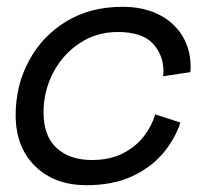

<svg xmlns="http://www.w3.org/2000/svg" viewBox="-20 -530 652 564"><path d="M234 14Q140 14 83 -42Q26 -98 26 -192Q26 -279 65 -351.5Q104 -424 174.5 -467Q245 -510 340 -510Q401 -510 446 -487.5Q491 -465 515.5 -425Q540 -385 540 -333Q540 -332 540 -329Q540 -326 539 -318L459 -306Q460 -312 460 -315Q460 -318 460 -322Q460 -369 428.5 -402.5Q397 -436 326 -436Q264 -436 214.5 -403.5Q165 -371 136.5 -317Q108 -263 108 -200Q108 -130 146.5 -95Q185 -60 250 -60Q303 -60 341 -79.5Q379 -99 402.5 -129.5Q426 -160 436 -194L510 -170Q493 -119 457 -77.5Q421 -36 365.5 -11Q310 14 234 14Z"/></svg>

Font: Space Mono
Style: Italic
Weight: 400
Italic angle: -12°
Monospace: yes
Designer: Colophon Foundry + Benjamin Critton
Foundry: Colophon Foundry & Benjamin Critton
Version: Version 1.003; ttfautohint (v1.8.4.7-5d5b)